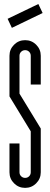

<svg xmlns="http://www.w3.org/2000/svg" viewBox="-20 -913 245 936"><path d="M17.1 -821.3 167 -893.4 187.8 -849.6 37.9 -777.2ZM178.7 -73.3Q178.7 -41.6 156.4 -19.4Q134.1 2.9 102.5 2.9Q70.8 2.9 48.5 -19.4Q26.2 -41.6 26.2 -73.3V-213.7H75V-73.3Q75 -61.6 83.1 -53.7Q91.2 -45.8 102.5 -45.8Q114.1 -45.8 122 -53.7Q129.9 -61.6 129.9 -73.3V-272.8L26.2 -443.1V-641Q26.2 -672.6 48.5 -694.9Q70.8 -717.2 102.5 -717.2Q134.1 -717.2 156.4 -694.9Q178.7 -672.6 178.7 -641V-501H129.9V-641Q129.9 -652.6 122 -660.6Q114.1 -668.5 102.5 -668.5Q91.2 -668.5 83.1 -660.6Q75 -652.6 75 -641V-456.5L178.7 -286.5Z"/></svg>

Font: Marapfhont
Style: Book
Weight: 400
Version: Version 0.15